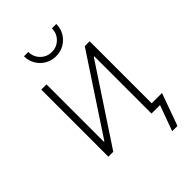

<svg xmlns="http://www.w3.org/2000/svg" viewBox="-265 -850 1105 1105"><g transform="rotate(-45 287.0 -298.0)"><path d="M483.9 0H441.4V-465.8H437.5L130.4 0H90.3V-545.9H132.8V-79.1H136.7L444.3 -545.9H483.9ZM287.1 -621.1Q250 -621.1 220.2 -638.7Q190.4 -656.2 172.9 -686Q155.3 -715.8 155.3 -752H190.9Q190.9 -711.4 218.8 -683.6Q246.6 -655.8 287.1 -655.8Q327.1 -655.8 355 -683.6Q382.8 -711.4 382.8 -752H418.5Q418.5 -715.8 401.1 -686Q383.8 -656.2 353.8 -638.7Q323.7 -621.1 287.1 -621.1ZM453.6 156.2 510.7 0H459.5V-41H567.9L496.6 156.2Z"/></g></svg>

Font: Inter Extra Light
Style: Regular
Weight: 200
Designer: Rasmus Andersson
Foundry: rsms
Version: Version 4.000;git-3c8e0fc